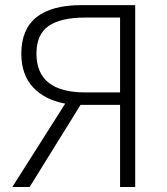

<svg xmlns="http://www.w3.org/2000/svg" viewBox="-20 -749 667 769"><path d="M460.9 -378.9V-678.7H321.3Q223.6 -678.7 174.8 -645Q126 -611.3 126 -534.2Q126 -378.9 321.3 -378.9ZM307.6 -728.5H521.5V0H460.9V-329.1H302.7L98.6 0H29.3L241.2 -334Q160.2 -348.6 112.8 -398.9Q65.4 -449.2 65.4 -534.2Q65.4 -728.5 307.6 -728.5Z"/></svg>

Font: Gen Shin Gothic Light
Style: Regular
Weight: 200
Designer: [Source Han Sans]
Ryoko NISHIZUKA  (kana & ideographs); Paul D. Hunt (Latin, Greek & Cyrillic); Wenlong ZHANG  (bopomofo
Version: Version 1.002.20150607